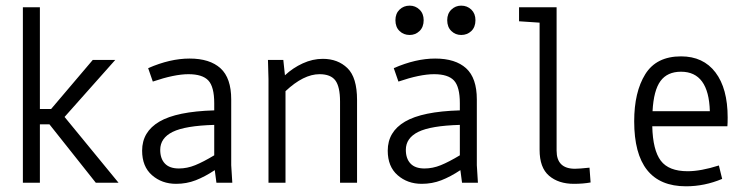

<svg xmlns="http://www.w3.org/2000/svg" viewBox="-20 -651 2665 684"><path d="M402.3 0H321.3L156.2 -208H122.1V0H61.5V-625H122.1V-262.7H162.1L310.5 -437.5H390.6L210 -234.4Z M751 0 745.1 -44.9Q710 -21.5 677.2 -8.8Q644.5 3.9 607.4 3.9Q556.6 3.9 521.5 -26.9Q486.3 -57.6 486.3 -114.3Q486.3 -181.6 547.9 -217.8Q609.4 -253.9 743.2 -257.8V-283.2Q743.2 -341.8 722.2 -364.3Q701.2 -386.7 651.4 -386.7Q601.6 -386.7 524.4 -360.4L507.8 -408.2Q585.9 -442.4 655.3 -442.4Q727.5 -442.4 765.6 -407.7Q803.7 -373 803.7 -296.9V-62.5L807.6 0ZM617.2 -50.8Q646.5 -50.8 675.3 -62.5Q704.1 -74.2 743.2 -97.7V-206.1Q639.6 -203.1 595.2 -181.2Q550.8 -159.2 550.8 -117.2Q550.8 -85.9 567.4 -68.4Q584 -50.8 617.2 -50.8Z M1252 -294.9V0H1191.4V-289.1Q1191.4 -341.8 1174.8 -364.3Q1158.2 -386.7 1118.2 -386.7Q1061.5 -386.7 997.1 -326.2V0H936.5V-369.1L934.6 -437.5H989.3L995.1 -382.8Q1023.4 -409.2 1058.6 -425.3Q1093.8 -441.4 1129.9 -441.4Q1183.6 -441.4 1217.8 -408.2Q1252 -375 1252 -294.9Z M1626 0 1620.1 -44.9Q1585 -21.5 1552.2 -8.8Q1519.5 3.9 1482.4 3.9Q1431.6 3.9 1396.5 -26.9Q1361.3 -57.6 1361.3 -114.3Q1361.3 -181.6 1422.9 -217.8Q1484.4 -253.9 1618.2 -257.8V-283.2Q1618.2 -341.8 1597.2 -364.3Q1576.2 -386.7 1526.4 -386.7Q1476.6 -386.7 1399.4 -360.4L1382.8 -408.2Q1460.9 -442.4 1530.3 -442.4Q1602.5 -442.4 1640.6 -407.7Q1678.7 -373 1678.7 -296.9V-62.5L1682.6 0ZM1492.2 -50.8Q1521.5 -50.8 1550.3 -62.5Q1579.1 -74.2 1618.2 -97.7V-206.1Q1514.6 -203.1 1470.2 -181.2Q1425.8 -159.2 1425.8 -117.2Q1425.8 -85.9 1442.4 -68.4Q1459 -50.8 1492.2 -50.8ZM1388.7 -579.1Q1388.7 -602.5 1403.3 -616.7Q1418 -630.9 1439.5 -630.9Q1460 -630.9 1474.6 -616.7Q1489.3 -602.5 1489.3 -579.1Q1489.3 -554.7 1474.6 -540.5Q1460 -526.4 1439.5 -526.4Q1418 -526.4 1403.3 -540.5Q1388.7 -554.7 1388.7 -579.1ZM1573.2 -579.1Q1573.2 -602.5 1587.9 -616.7Q1602.5 -630.9 1623 -630.9Q1644.5 -630.9 1659.2 -616.7Q1673.8 -602.5 1673.8 -579.1Q1673.8 -554.7 1659.2 -540.5Q1644.5 -526.4 1623 -526.4Q1602.5 -526.4 1587.9 -540.5Q1573.2 -554.7 1573.2 -579.1Z M1962.9 -114.3Q1962.9 -49.8 2028.3 -49.8Q2043 -49.8 2080.1 -53.7L2084 -1Q2057.6 3.9 2024.4 3.9Q1969.7 3.9 1936 -24.9Q1902.3 -53.7 1902.3 -117.2V-570.3L1829.1 -575.2V-625H1962.9Z M2572.3 -232.4Q2572.3 -211.9 2571.3 -201.2H2303.7Q2305.7 -116.2 2334 -78.6Q2362.3 -41 2429.7 -41Q2476.6 -41 2541 -61.5L2552.7 -13.7Q2490.2 12.7 2423.8 12.7Q2239.3 12.7 2239.3 -218.8Q2239.3 -323.2 2278.8 -386.7Q2318.4 -450.2 2406.2 -450.2Q2485.4 -450.2 2528.8 -393.1Q2572.3 -335.9 2572.3 -232.4ZM2304.7 -254.9H2508.8Q2504.9 -395.5 2406.2 -395.5Q2357.4 -395.5 2333 -362.3Q2308.6 -329.1 2304.7 -254.9Z"/></svg>

Font: Sudo Light
Style: Regular
Weight: 300
Monospace: yes
Designer: Jens Kutilek
Foundry: Jens Kutilek
Version: Version 0.040